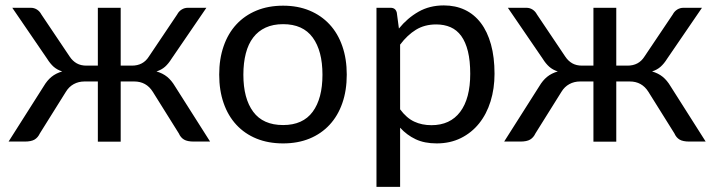

<svg xmlns="http://www.w3.org/2000/svg" viewBox="-20 -536 2704 727"><path d="M775.5 0H713.5Q689.5 0 676.8 -7.5Q664 -15 657 -31L558.5 -188.5Q534 -227.5 488 -227.5H437V0.5H350.5V-227.5H300Q277.5 -227.5 259.2 -217.5Q241 -207.5 229.5 -188.5L131 -31Q123.5 -15 110.8 -7.5Q98 0 74 0H12.5L145.5 -209.5Q158.5 -231.5 175 -245Q191.5 -258.5 215.5 -265.5Q196.5 -271.5 183.2 -283.2Q170 -295 158.5 -313.5L26.5 -506.5H96.5Q109.5 -506.5 120 -499.8Q130.5 -493 136.5 -481.5L244 -321.5Q255 -305 270.5 -296.2Q286 -287.5 307 -287.5H350.5V-506.5H437V-287.5H479.5Q522 -287.5 543.5 -321.5L651 -481.5Q657 -493 667.8 -499.8Q678.5 -506.5 691.5 -506.5H761.5L629.5 -313.5Q618 -295 604.8 -283.2Q591.5 -271.5 572.5 -265.5Q596.5 -258.5 613 -245Q629.5 -231.5 642.5 -209.5Z M1052 -514.5Q1107.5 -514.5 1152 -496Q1196.5 -477.5 1228 -443.5Q1259.5 -409.5 1276.2 -361.2Q1293 -313 1293 -253.5Q1293 -193.5 1276.2 -145.5Q1259.5 -97.5 1228 -63.5Q1196.5 -29.5 1152 -11.2Q1107.5 7 1052 7Q996 7 951.2 -11.2Q906.5 -29.5 875 -63.5Q843.5 -97.5 826.8 -145.5Q810 -193.5 810 -253.5Q810 -313 826.8 -361.2Q843.5 -409.5 875 -443.5Q906.5 -477.5 951.2 -496Q996 -514.5 1052 -514.5ZM1052 -62.5Q1127 -62.5 1164 -112.8Q1201 -163 1201 -253Q1201 -343.5 1164 -394Q1127 -444.5 1052 -444.5Q1014 -444.5 985.8 -431.5Q957.5 -418.5 938.8 -394Q920 -369.5 910.8 -333.8Q901.5 -298 901.5 -253Q901.5 -163 938.8 -112.8Q976 -62.5 1052 -62.5Z M1495 -122Q1519.5 -89 1548.5 -75.5Q1577.5 -62 1613.5 -62Q1684.5 -62 1722.5 -112.5Q1760.5 -163 1760.5 -256.5Q1760.5 -306 1751.8 -341.5Q1743 -377 1726.5 -399.8Q1710 -422.5 1686 -433Q1662 -443.5 1631.5 -443.5Q1588 -443.5 1555.2 -423.5Q1522.5 -403.5 1495 -367ZM1490.5 -428Q1522.5 -467.5 1564.5 -491.5Q1606.5 -515.5 1660.5 -515.5Q1704.5 -515.5 1740 -498.8Q1775.5 -482 1800.5 -449.2Q1825.5 -416.5 1839 -368Q1852.5 -319.5 1852.5 -256.5Q1852.5 -200.5 1837.5 -152.2Q1822.5 -104 1794.2 -68.8Q1766 -33.5 1725.2 -13.2Q1684.5 7 1633.5 7Q1587 7 1553.8 -8.8Q1520.5 -24.5 1495 -52.5V171.5H1405.5V-506.5H1459Q1478 -506.5 1482.5 -488Z M2652 0H2590Q2566 0 2553.2 -7.5Q2540.5 -15 2533.5 -31L2435 -188.5Q2410.5 -227.5 2364.5 -227.5H2313.5V0.5H2227V-227.5H2176.5Q2154 -227.5 2135.8 -217.5Q2117.5 -207.5 2106 -188.5L2007.5 -31Q2000 -15 1987.2 -7.5Q1974.5 0 1950.5 0H1889L2022 -209.5Q2035 -231.5 2051.5 -245Q2068 -258.5 2092 -265.5Q2073 -271.5 2059.8 -283.2Q2046.5 -295 2035 -313.5L1903 -506.5H1973Q1986 -506.5 1996.5 -499.8Q2007 -493 2013 -481.5L2120.5 -321.5Q2131.5 -305 2147 -296.2Q2162.5 -287.5 2183.5 -287.5H2227V-506.5H2313.5V-287.5H2356Q2398.5 -287.5 2420 -321.5L2527.5 -481.5Q2533.5 -493 2544.2 -499.8Q2555 -506.5 2568 -506.5H2638L2506 -313.5Q2494.5 -295 2481.2 -283.2Q2468 -271.5 2449 -265.5Q2473 -258.5 2489.5 -245Q2506 -231.5 2519 -209.5Z"/></svg>

Font: Lato-Regular
Style: Regular
Weight: 400
Designer: Lukasz Dziedzic with Adam Twardoch and Botio Nikoltchev
Foundry: tyPoland Lukasz Dziedzic
Version: Version 2.015; 2015-08-06; http://www.latofonts.com/